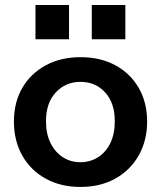

<svg xmlns="http://www.w3.org/2000/svg" viewBox="-20 -739 637 759"><path d="M475.5 -583.7V-719.2H342.9V-583.7ZM252.8 -583.7V-719.2H120.2V-583.7ZM528.7 -391.1C506.7 -429.2 476.1 -459.1 436.7 -480.6C397.3 -502.2 351.1 -513 298.3 -513C246 -513 200 -502.1 160.4 -480.6C120.7 -459 89.9 -429.1 67.9 -391.1C46 -353 35 -308.8 35 -258.4C35 -208.1 46 -163.4 67.9 -124.4C89.9 -85.3 120.7 -54.9 160.4 -32.9C200 -11 246 0 298.3 0C350.6 0 396.4 -11 435.7 -32.9C475.1 -54.8 505.9 -85.3 528.2 -124.4C550.4 -163.5 561.6 -208.1 561.6 -258.4C561.6 -308.8 550.6 -353 528.7 -391.1ZM416.4 -173.8C404.8 -149.6 388.6 -130.9 368 -117.7C347.3 -104.5 324.1 -97.8 298.3 -97.8C271.8 -97.8 248.4 -104.5 228.1 -117.7C207.8 -130.9 191.6 -149.6 179.7 -173.8C167.8 -198 161.8 -226.6 161.8 -259.5C161.8 -308 174.7 -346 200.5 -373.7C226.3 -401.5 258.9 -415.4 298.3 -415.4C337.7 -415.4 370.1 -401.5 395.6 -373.7C421.1 -346 433.8 -308 433.8 -259.5C433.8 -226.7 428 -198 416.4 -173.8Z"/></svg>

Font: Diatome Semibold
Style: Regular
Weight: 600
Designer: 15.100.17
Foundry: 15.100.17
Version: Version 1.005;Fontself Maker 3.5.8